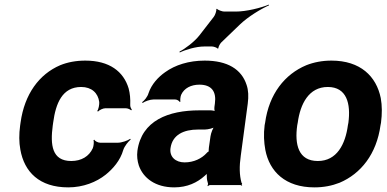

<svg xmlns="http://www.w3.org/2000/svg" viewBox="-20 -800 1671 830"><path d="M208 -257 210 -271C221 -353 249 -424 331 -424C376 -424 404 -398 409 -359C410 -349 406 -326 400 -320L404 -318C409 -324 425 -332 435 -332H524C532 -332 543 -327 547 -323L550 -326C547 -330 542 -339 543 -347C544 -372 542 -396 536 -418C514 -491 453 -538 349 -538C308 -538 272 -531 240 -518C149 -479 86 -393 69 -271L67 -257C62 -220 62 -185 68 -153C85 -57 150 10 275 10C340 10 397 -13 437 -45C468 -70 500 -106 513 -152C518 -168 535 -189 545 -197L543 -200C532 -192 506 -183 489 -183H413C404 -183 390 -190 388 -196L384 -194C387 -188 385 -168 381 -159C365 -124 332 -104 288 -104C204 -104 197 -174 208 -257Z M1021 -128 1051 -352C1055 -383 1054 -410 1046 -433C1024 -501 963 -538 865 -538C796 -538 737 -519 694 -488C664 -467 635 -436 622 -397C618 -382 604 -365 594 -358L597 -355C606 -362 629 -370 644 -370H737C745 -370 755 -364 757 -359L760 -361C758 -366 760 -383 763 -390C776 -419 806 -434 842 -434C895 -434 916 -404 909 -353L907 -338C906 -331 907 -318 910 -314L913 -317C910 -321 897 -323 890 -323H842C708 -323 592 -279 574 -148C571 -125 574 -104 580 -85C599 -30 652 10 733 10C790 10 833 -11 865 -40C870 -44 876 -50 878 -54L875 -55C873 -51 874 -43 874 -37C874 -26 876 -16 879 -7C880 -5 878 1 877 3L879 5C880 3 885 0 888 0H1020C1022 0 1024 2 1025 3L1027 1C1026 0 1025 -2 1025 -4C1025 -5 1027 -7 1027 -7L1024 -10C1015 -43 1014 -80 1021 -128ZM717 -159C725 -218 775 -240 836 -240H865C879 -240 904 -246 912 -253L909 -256C901 -249 892 -225 890 -211L883 -162C883 -159 881 -145 883 -143L886 -146C884 -148 875 -141 873 -138C852 -115 818 -98 778 -98C739 -98 712 -122 717 -159ZM904 -727 842 -647C820 -619 780 -589 756 -577L757 -573C781 -585 828 -599 862 -599H897C903 -599 919 -594 920 -590L924 -591C923 -596 931 -611 936 -616L1016 -693C1052 -728 1109 -762 1143 -777L1142 -780C1108 -766 1045 -750 999 -750H949C941 -750 921 -757 918 -762L915 -761C917 -755 910 -734 904 -727Z M1126 -269 1124 -259C1119 -220 1121 -185 1127 -152C1145 -58 1214 10 1339 10C1379 10 1415 3 1448 -10C1540 -49 1608 -134 1625 -259L1627 -269C1632 -308 1632 -343 1626 -376C1607 -470 1538 -538 1413 -538C1373 -538 1337 -531 1304 -518C1211 -479 1143 -394 1126 -269ZM1486 -269 1484 -259C1473 -176 1436 -104 1354 -104C1270 -104 1253 -175 1265 -259L1267 -269C1278 -351 1315 -424 1397 -424C1479 -424 1497 -352 1486 -269Z"/></svg>

Font: Asimov
Style: EdgeIt
Weight: 500
Designer: Google
Version: Version 2.000980: 2014